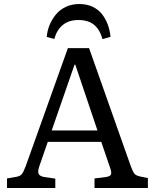

<svg xmlns="http://www.w3.org/2000/svg" viewBox="-20 -941 775 961"><path d="M377 -920.9Q413.6 -920.9 442.6 -907.5Q471.7 -894 490 -870.8Q508.3 -847.7 519 -819.1Q529.8 -790.5 533.2 -756.8L493.2 -745.1Q479 -794.4 450 -817.6Q420.9 -840.8 372.1 -840.8Q324.2 -840.8 293.9 -815.7Q263.7 -790.5 252 -746.1L213.9 -755.9Q216.3 -786.6 228 -815.2Q239.7 -843.8 259.3 -867.9Q278.8 -892.1 309.3 -906.5Q339.8 -920.9 377 -920.9ZM15.1 0V-47.9L63 -56.2Q81.1 -59.6 89.1 -69.3Q97.2 -79.1 108.9 -109.9L319.8 -700.2H425.8L634.8 -108.9Q645.5 -80.6 652.6 -71.8Q659.7 -63 679.2 -58.1L720.2 -49.8V0H453.1V-47.9L511.2 -55.2Q531.7 -58.1 535.6 -68.4Q539.6 -78.6 529.8 -105L486.8 -231H219.2L176.8 -108.9Q168 -83 173.1 -71.3Q178.2 -59.6 200.2 -55.2L256.8 -46.9V0ZM238.8 -288.1H467.8L356.9 -617.2H353Z"/></svg>

Font: Literata Book
Style: Regular
Weight: 400
Designer: Latin by Veronika Burian and Jose Scaglione. Greek by Irene Vlachou. Cyrillic by Vera Evstafieva
Foundry: TypeTogether
Version: Version 2.003;PS 002.003;hotconv 1.0.88;makeotf.lib2.5.64775